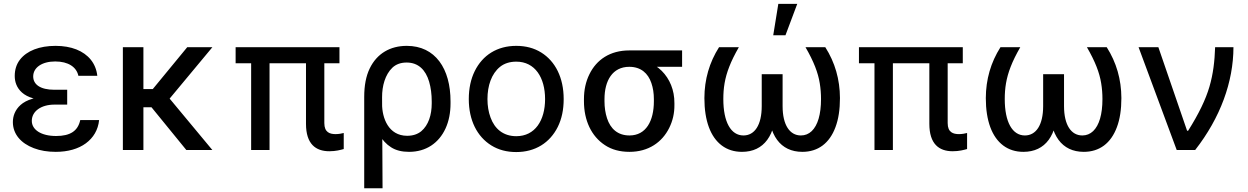

<svg xmlns="http://www.w3.org/2000/svg" viewBox="-20 -796 6622 1019"><path d="M255 -284.4C172.6 -284.4 119.7 -266.3 89.5 -239.3C59.3 -212.4 48.3 -179 48.3 -148.1C48.3 -84.5 90.9 -35.5 159.4 -9.6C193.9 3.6 232.6 9.9 275.9 9.9C340.2 9.9 395.2 -5.7 435.4 -35.2C475.5 -64.6 500.7 -106.5 506 -158.7H405.9C393.5 -101.9 354.4 -74.2 277.7 -74.2C198.5 -74.2 148.8 -107.2 148.8 -154.5C148.8 -205.6 198.5 -240.8 268.8 -240.8H336.6V-284.4ZM336.6 -319.6H268.8C193.9 -319.6 156.2 -347.7 156.2 -390.3C156.2 -436.8 201.7 -469.8 273.1 -469.8C342.3 -469.8 386 -440.3 396 -393.8H496.4C489 -460.2 448.9 -508.2 385.3 -533.7C353.3 -546.2 316.4 -552.6 274.9 -552.6C189.3 -552.6 122.2 -526.6 85.6 -479C67.5 -455.3 58.2 -426.5 58.2 -392.8C58.2 -362.9 67.8 -330.6 96.6 -305C125 -279.5 175.1 -262.1 255 -262.1H336.6Z M632.1 -545.5V0H741.1V-226.6H784.1L968.8 0H1106.9L880.3 -272.7L1107.2 -545.5H973.7L790.8 -323.2H741.1V-545.5Z M1230.5 -545.5V-460.2H1781.6V-545.5ZM1312.9 -545.5V0H1410.5V-545.5ZM1604 -138.8C1604 -32 1655.2 6.7 1728 6.7C1762.4 6.7 1787.6 -0.4 1804.3 -5V-90.2C1795.5 -87.7 1777.7 -84.2 1761.7 -84.2C1730.8 -84.2 1701.3 -93 1701.3 -142.8V-545.5H1604Z M2010.3 203.1 2007.8 -279.8C2007.5 -339.8 2024.1 -400.2 2062.5 -436.8C2081.7 -454.9 2106.9 -464.1 2138.1 -464.1C2200.3 -464.1 2239 -425.1 2257.5 -362.6C2266.7 -331 2271.3 -295.8 2271.3 -257.1V-247.2C2271.3 -186.1 2253.9 -131.4 2215.6 -99.4C2196 -83.5 2171.2 -75.3 2140.6 -75.3C2041.5 -75.6 2007.8 -170.1 2007.8 -244L1949.9 -183.9C1973.7 -105.5 2004.6 -46.2 2055.8 -14.2C2081 2.1 2112.9 9.9 2150.9 9.9C2241.5 9.9 2308.9 -36.9 2344.5 -114C2362.2 -152.7 2371.1 -197.1 2371.1 -247.2V-257.1C2371.1 -344.8 2351.2 -418 2311.8 -470.5C2272.4 -522.7 2214.5 -552.6 2138.8 -552.6C2051.8 -552.6 1980.8 -512.8 1942.1 -432.5C1922.6 -392.4 1913 -342 1913 -281.6V203.1Z M2719.8 11C2821 11 2898.4 -38.4 2940.3 -122.5C2961.3 -164.8 2971.6 -213.8 2971.6 -270.2C2971.6 -383.5 2927.6 -470.5 2852.3 -517.4C2814.6 -540.8 2770.6 -552.6 2719.8 -552.6C2619 -552.6 2541.5 -503.6 2499.6 -418.7C2478.7 -376.4 2468 -326.7 2468 -270.2C2468 -157.7 2512.1 -71 2587.7 -24.1C2625.4 -0.7 2669.4 11 2719.8 11ZM2720.2 -73.2C2650.6 -73.2 2605.1 -112.6 2583.5 -172.2C2572.4 -202.1 2567.1 -234.7 2567.1 -270.2C2567.1 -341.3 2588.4 -404.5 2633.9 -441.4C2656.6 -459.5 2685.4 -468.8 2720.2 -468.8C2819.6 -468.8 2872.9 -383.9 2872.9 -270.2C2872.9 -157 2819.6 -73.2 2720.2 -73.2Z M3079.2 -258.5C3079.2 -157.3 3118.3 -72.8 3190.7 -25.6C3226.6 -1.8 3270.2 9.9 3321 9.9C3421.9 9.9 3494 -41.2 3531.6 -116.8C3550.4 -154.5 3559.7 -195 3559.3 -238.6V-248.6C3559.7 -318.2 3534.4 -377.5 3491.8 -420.1C3470.2 -441.1 3445.3 -457.4 3417.3 -468.4C3383.2 -481.5 3363.6 -501.1 3346.9 -515.3C3338.4 -522.4 3329.2 -526.6 3319.6 -528.4C3218.4 -528.4 3146 -479.8 3108 -401.6C3088.8 -362.6 3079.2 -318.5 3079.2 -269.9ZM3188.2 -269.9C3188.2 -367.9 3230.8 -441.4 3319.6 -441.4C3381.7 -441.4 3419.4 -407 3437.1 -355.1C3446 -329.2 3450.3 -300.8 3450.3 -269.9V-258.5C3450.3 -154.1 3408.7 -77.1 3321 -77.1C3258.2 -77.1 3219.8 -112.9 3201.7 -168.3C3192.8 -195.7 3188.2 -225.9 3188.2 -258.5ZM3319.6 -528.4V-441.4H3600.1V-528.4Z M3796.2 -545.5C3744.7 -464.5 3718.8 -374.6 3718.4 -275.6C3718.4 -154.5 3751.1 -68.5 3810.7 -23.8C3840.6 -1.4 3876.4 9.9 3918 9.9C4034.4 9.9 4098.7 -77.8 4098.7 -235.8V-402.3H4022.7V-232.6C4022.7 -131.4 3984.4 -77.1 3925.8 -77.1C3859 -77.1 3818.9 -148.4 3818.9 -270.2C3818.9 -327.4 3826.3 -380.7 3850.5 -442.1C3862.2 -472.7 3879.3 -507.1 3901.3 -545.5ZM4255 -545.5C4299.4 -468.8 4321.7 -409.8 4330.6 -354.8C4335.2 -327.1 4337.4 -299 4337.4 -270.2C4337.4 -188.9 4320 -130.7 4288 -100.1C4272 -84.9 4252.8 -77.1 4230.5 -77.1C4172.2 -77.1 4133.5 -131.4 4133.5 -232.6V-402.3H4057.5V-235.8C4057.5 -77.8 4122.2 9.9 4238.3 9.9C4321.7 9.9 4382.5 -35.9 4414.1 -121.1C4430 -163.4 4437.9 -214.8 4437.9 -275.6C4437.5 -374.6 4411.6 -464.5 4360.1 -545.5ZM4148.8 -609 4211.3 -775.6H4110.8L4083.8 -609Z M4538.7 -545.5V-460.2H5089.8V-545.5ZM4621.1 -545.5V0H4718.8V-545.5ZM4912.3 -138.8C4912.3 -32 4963.4 6.7 5036.2 6.7C5070.7 6.7 5095.9 -0.4 5112.6 -5V-90.2C5103.7 -87.7 5085.9 -84.2 5070 -84.2C5039.1 -84.2 5009.6 -93 5009.6 -142.8V-545.5H4912.3Z M5289.8 -545.5C5238.3 -464.5 5212.4 -374.6 5212 -275.6C5212 -154.5 5244.7 -68.5 5304.3 -23.8C5334.2 -1.4 5370 9.9 5411.6 9.9C5528.1 9.9 5592.3 -77.8 5592.3 -235.8V-402.3H5516.3V-232.6C5516.3 -131.4 5478 -77.1 5419.4 -77.1C5352.6 -77.1 5312.5 -148.4 5312.5 -270.2C5312.5 -327.4 5320 -380.7 5344.1 -442.1C5355.8 -472.7 5372.9 -507.1 5394.9 -545.5ZM5748.6 -545.5C5793 -468.8 5815.3 -409.8 5824.2 -354.8C5828.8 -327.1 5831 -299 5831 -270.2C5831 -188.9 5813.6 -130.7 5781.6 -100.1C5765.6 -84.9 5746.4 -77.1 5724.1 -77.1C5665.8 -77.1 5627.1 -131.4 5627.1 -232.6V-402.3H5551.1V-235.8C5551.1 -77.8 5615.8 9.9 5731.9 9.9C5815.3 9.9 5876.1 -35.9 5907.7 -121.1C5923.7 -163.4 5931.5 -214.8 5931.5 -275.6C5931.1 -374.6 5905.2 -464.5 5853.7 -545.5Z M6323.2 0C6457 -171.5 6525.9 -361.2 6526.3 -545.5H6429C6426.5 -470.2 6418.7 -403.8 6398.8 -335.6C6378.6 -267 6343 -193.2 6285.9 -102.3H6280.2L6127.8 -545.5H6022.7L6225.1 0Z"/></svg>

Font: Inter 465
Style: Regular
Weight: 400
Designer: Rasmus Andersson
Foundry: rsms
Version: Version 3.019;Glyphs 3.1.2 (3151)